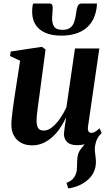

<svg xmlns="http://www.w3.org/2000/svg" viewBox="-20 -794 606 1064"><path d="M358 250 348.5 219.5Q370.5 210.5 382.2 198.8Q394 187 400 170.5Q406.5 155 406.5 133.8Q406.5 112.5 408 90.5Q409.5 55 427 33.2Q444.5 11.5 458.5 -6.5L534 -48Q519 -29.5 512.2 -8.5Q505.5 12.5 505.5 34Q506 48.5 508.8 68Q511.5 87.5 511.5 106Q511 136.5 498 162.8Q485 189 459.5 208.5Q439 225 413.5 235.5Q388 246 358 250ZM157.5 11.5Q124 11.5 98.5 -1.8Q73 -15 58.2 -40.2Q43.5 -65.5 43 -101Q43 -116.5 45 -138.2Q47 -160 50.2 -184.5Q53.5 -209 57 -232.2Q60.5 -255.5 63 -274L91.5 -457.5L35.5 -483.5L39.5 -508.5L212 -534.5L232.5 -520L201 -284Q198.5 -264 195.2 -240.8Q192 -217.5 189 -195Q186 -172.5 184.2 -154.5Q182.5 -136.5 182.5 -127Q182.5 -107.5 186.5 -95Q190.5 -82.5 199.2 -76.5Q208 -70.5 223 -70.5Q246 -70.5 269.2 -89.2Q292.5 -108 313 -137.8Q333.5 -167.5 348 -199.5L395.5 -525.5H530.5L467.5 -91.5Q465.5 -74 470.8 -65.8Q476 -57.5 485.5 -57.5Q494.5 -57.5 506 -63.5Q517.5 -69.5 531.5 -83L543.5 -57.5Q533 -43 513.2 -27.2Q493.5 -11.5 466.8 -0.5Q440 10.5 408.5 10.5Q370.5 10.5 353 -6Q335.5 -22.5 334.5 -49Q334.5 -53 335.5 -63.2Q336.5 -73.5 338.2 -86.8Q340 -100 342.2 -114Q344.5 -128 346 -139.5L344.5 -140Q331 -111 312.8 -84Q294.5 -57 271 -35.5Q247.5 -14 219.2 -1.2Q191 11.5 157.5 11.5ZM255 -774.5Q268 -774.5 270.5 -763.8Q273 -753 271.5 -735.5Q271 -728.5 270.2 -718.5Q269.5 -708.5 269 -701.5Q267 -667 279.2 -647.8Q291.5 -628.5 325.5 -628.5Q355 -628.5 370.2 -641Q385.5 -653.5 392.5 -676Q399.5 -698.5 403 -728.5Q405 -748 411.2 -761.2Q417.5 -774.5 431.5 -774.5H517Q517 -769.5 516.8 -764Q516.5 -758.5 515.5 -750.5Q504.5 -674 453.8 -635.2Q403 -596.5 319.5 -596.5Q267.5 -596.5 230.2 -612.8Q193 -629 174.2 -661.5Q155.5 -694 158.5 -743Q159 -751 160 -758.8Q161 -766.5 163.5 -774.5Z"/></svg>

Font: Merriweather 96pt
Style: Bold Italic
Weight: 700
Italic angle: -7.8°
Version: Version 2.101